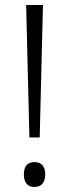

<svg xmlns="http://www.w3.org/2000/svg" viewBox="-20 -734 274 764"><path d="M138 -187 151 -714H84L97 -187ZM75 -40C75 -8 89 10 117 10C144 10 160 -7 160 -40C160 -73 144 -89 117 -89C89 -89 75 -72 75 -40Z"/></svg>

Font: Noto Sans Gujarati SemiCondensed Light
Style: Regular
Weight: 300
Width: 4
Designer: Jelle Bosma - Monotype Design Team, Universal Thirst
Foundry: Monotype Imaging Inc.
Version: Version 2.106